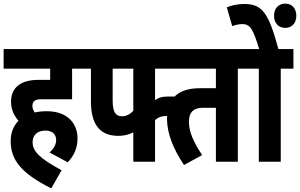

<svg xmlns="http://www.w3.org/2000/svg" viewBox="-20 -893 1656 1060"><path d="M254 -51 354 3C390 -35 408 -77 408 -129C408 -208 356 -279 238 -279C215 -279 193 -277 172 -272C163 -284 159 -296 159 -308C159 -333 173 -345 206 -345H378V-514H445V-622H0V-514H257V-452H192C92 -452 41 -408 41 -331C41 -292 55 -258 82 -226C55 -199 39 -162 39 -113C39 -7 102 66 263 147L320 47C199 -19 160 -57 160 -108C160 -147 186 -172 231 -172C273 -172 290 -148 290 -119C290 -95 277 -73 254 -51Z M904 -253H970V-360H906C872 -360 854 -353 836 -340V-514H937V-622H433V-514H482V-333C482 -204 533 -143 633 -143C665 -143 692 -150 716 -162V0H836V-230C853 -245 871 -253 904 -253ZM716 -514V-281C698 -262 677 -251 654 -251C619 -251 602 -273 602 -338V-514Z M1293 -514H1363V-622H875V-514H1172V-406H1083C965 -406 902 -350 902 -238C902 -155 938 -68 996 18L1096 -37C1048 -109 1023 -166 1023 -220C1023 -275 1050 -298 1101 -298H1172V0H1293Z M1530 -514H1600V-622H1351V-514H1409V0H1530Z M1493 -806C1493 -767 1516 -739 1555 -739C1593 -739 1616 -767 1616 -806C1616 -845 1593 -873 1555 -873C1516 -873 1493 -845 1493 -806ZM1413 -615H1519C1463 -824 1428 -871 1327 -871C1296 -871 1260 -864 1232 -853L1262 -749C1281 -756 1301 -760 1318 -760C1364 -760 1379 -727 1413 -615Z"/></svg>

Font: Noto Sans Devanagari ExtraCondensed
Style: Bold
Weight: 700
Width: 2
Designer: Jelle Bosma - Monotype Design Team
Foundry: Monotype Imaging Inc.
Version: Version 2.004